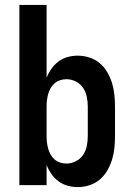

<svg xmlns="http://www.w3.org/2000/svg" viewBox="-20 -755 540 783"><path d="M297 8Q276 8 256 2.5Q236 -3 219 -15.5Q202 -28 190 -45Q178 -62 170 -82V0H59V-735H170V-438Q178 -458 190 -475Q202 -492 219 -504.5Q236 -517 256 -522.5Q276 -528 297 -528Q321 -528 344.5 -520.5Q368 -513 386.5 -497.5Q405 -482 417.5 -460.5Q430 -439 437 -416Q444 -393 446.5 -368.5Q449 -344 449 -320V-200Q449 -176 446.5 -151.5Q444 -127 437 -104Q430 -81 417.5 -59.5Q405 -38 386.5 -22.5Q368 -7 344.5 0.5Q321 8 297 8ZM251 -88Q271 -88 289.5 -97.5Q308 -107 319 -123.5Q330 -140 334 -160Q338 -180 338 -200V-320Q338 -340 334 -360Q330 -380 319 -396.5Q308 -413 289.5 -422.5Q271 -432 251 -432Q238 -432 225.5 -428Q213 -424 203 -415.5Q193 -407 186.5 -395.5Q180 -384 176.5 -371.5Q173 -359 171.5 -346Q170 -333 170 -320V-200Q170 -187 171.5 -174Q173 -161 176.5 -148.5Q180 -136 186.5 -124.5Q193 -113 203 -104.5Q213 -96 225.5 -92Q238 -88 251 -88Z"/></svg>

Font: Iosevka SS04
Style: Bold
Weight: 700
Monospace: yes
Designer: Belleve Invis
Foundry: Belleve Invis
Version: Version 19.0.0; ttfautohint (v1.8.4)